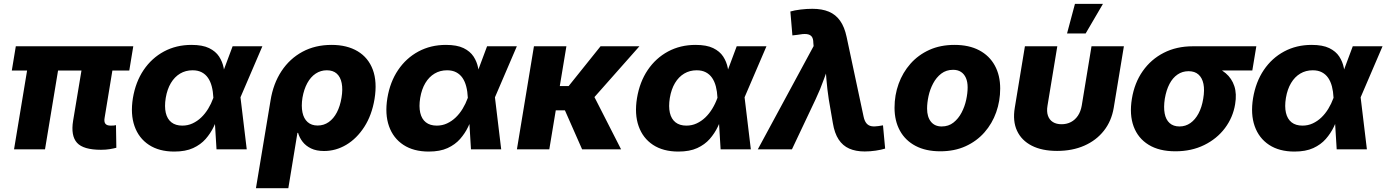

<svg xmlns="http://www.w3.org/2000/svg" viewBox="-20 -784 7278 1008"><path d="M510.3 2.4Q417.5 2.4 384.3 -34.4Q351.1 -71.3 363.8 -149.9L423.3 -507.3H585.4L529.3 -166Q525.4 -145 533 -134.8Q540.5 -124.5 561 -124.5Q570.8 -124.5 577.6 -125Q584.5 -125.5 588.9 -127L590.8 -8.3Q578.6 -4.9 557.4 -1.2Q536.1 2.4 510.3 2.4ZM53.7 0 137.7 -507.3H300.3L216.3 0ZM42 -413.6 63 -541H679.7L658.7 -413.6Z M895 11.7Q815.4 11.7 762 -23.4Q708.5 -58.6 686.3 -121.6Q664.1 -184.6 677.7 -269Q691.9 -354 734.1 -416.5Q776.4 -479 840.8 -513.7Q905.3 -548.3 985.4 -548.3Q1043 -548.3 1077.6 -531.5Q1112.3 -514.6 1130.1 -487.3Q1147.9 -460 1154.3 -427.7Q1160.6 -395.5 1162.1 -365.2H1210.9L1242.2 -275.9L1275.4 0H1116.7L1100.1 -272Q1098.6 -303.7 1091.8 -330.1Q1085 -356.4 1072 -375.2Q1059.1 -394 1039.1 -404.5Q1019 -415 991.2 -415Q954.6 -415 925.5 -397.7Q896.5 -380.4 877.2 -348.1Q857.9 -315.9 850.1 -270Q842.8 -224.6 850.3 -191.9Q857.9 -159.2 879.9 -141.8Q901.9 -124.5 937 -124.5Q965.8 -124.5 990.7 -136Q1015.6 -147.5 1036.1 -167Q1056.6 -186.5 1072.8 -212.9Q1088.9 -239.3 1099.6 -269L1201.2 -541H1357.4L1240.7 -269L1180.2 -182.1H1129.9Q1117.7 -151.4 1101.6 -117.7Q1085.4 -84 1059.6 -54.4Q1033.7 -24.9 993.9 -6.6Q954.1 11.7 895 11.7Z M1323.7 204.1 1400.4 -256.8Q1414.6 -345.2 1457.8 -410.6Q1501 -476.1 1567.9 -512.2Q1634.8 -548.3 1720.7 -548.3Q1801.8 -548.3 1857.7 -514.9Q1913.6 -481.4 1937.3 -418Q1960.9 -354.5 1946.3 -264.2Q1932.1 -179.2 1892.6 -117.9Q1853 -56.6 1798.1 -23.9Q1743.2 8.8 1681.2 8.8Q1641.1 8.8 1613.3 -4.6Q1585.4 -18.1 1568.8 -39.6Q1552.2 -61 1544.9 -86.4H1541.5L1493.7 204.1ZM1647.5 -125Q1680.2 -125 1705.8 -143.1Q1731.4 -161.1 1748.5 -193.8Q1765.6 -226.6 1772.9 -271Q1780.3 -314.9 1773.9 -347.4Q1767.6 -379.9 1748 -397.5Q1728.5 -415 1695.8 -415Q1663.6 -415 1637.2 -397.5Q1610.8 -379.9 1593.3 -347.7Q1575.7 -315.4 1567.9 -271Q1561 -227.1 1567.9 -194.1Q1574.7 -161.1 1595 -143.1Q1615.2 -125 1647.5 -125Z M2231 11.7Q2151.4 11.7 2097.9 -23.4Q2044.4 -58.6 2022.2 -121.6Q2000 -184.6 2013.7 -269Q2027.8 -354 2070.1 -416.5Q2112.3 -479 2176.8 -513.7Q2241.2 -548.3 2321.3 -548.3Q2378.9 -548.3 2413.6 -531.5Q2448.2 -514.6 2466.1 -487.3Q2483.9 -460 2490.2 -427.7Q2496.6 -395.5 2498 -365.2H2546.9L2578.1 -275.9L2611.3 0H2452.6L2436 -272Q2434.6 -303.7 2427.7 -330.1Q2420.9 -356.4 2408 -375.2Q2395 -394 2375 -404.5Q2355 -415 2327.1 -415Q2290.5 -415 2261.5 -397.7Q2232.4 -380.4 2213.1 -348.1Q2193.8 -315.9 2186 -270Q2178.7 -224.6 2186.3 -191.9Q2193.8 -159.2 2215.8 -141.8Q2237.8 -124.5 2272.9 -124.5Q2301.8 -124.5 2326.7 -136Q2351.6 -147.5 2372.1 -167Q2392.6 -186.5 2408.7 -212.9Q2424.8 -239.3 2435.5 -269L2537.1 -541H2693.4L2576.7 -269L2516.1 -182.1H2465.8Q2453.6 -151.4 2437.5 -117.7Q2421.4 -84 2395.5 -54.4Q2369.6 -24.9 2329.8 -6.6Q2290 11.7 2231 11.7Z M2953.6 -541 2863.8 0H2693.8L2783.2 -541ZM3336.9 -541 3039.1 -204.6H2861.3L2879.9 -332H2965.3L3132.8 -541ZM3036.1 0 2942.9 -211.4 3093.3 -289.1 3240.7 0Z M3541.5 11.7Q3461.9 11.7 3408.4 -23.4Q3355 -58.6 3332.8 -121.6Q3310.5 -184.6 3324.2 -269Q3338.4 -354 3380.6 -416.5Q3422.9 -479 3487.3 -513.7Q3551.8 -548.3 3631.8 -548.3Q3689.5 -548.3 3724.1 -531.5Q3758.8 -514.6 3776.6 -487.3Q3794.4 -460 3800.8 -427.7Q3807.1 -395.5 3808.6 -365.2H3857.4L3888.7 -275.9L3921.9 0H3763.2L3746.6 -272Q3745.1 -303.7 3738.3 -330.1Q3731.4 -356.4 3718.5 -375.2Q3705.6 -394 3685.5 -404.5Q3665.5 -415 3637.7 -415Q3601.1 -415 3572 -397.7Q3543 -380.4 3523.7 -348.1Q3504.4 -315.9 3496.6 -270Q3489.3 -224.6 3496.8 -191.9Q3504.4 -159.2 3526.4 -141.8Q3548.3 -124.5 3583.5 -124.5Q3612.3 -124.5 3637.2 -136Q3662.1 -147.5 3682.6 -167Q3703.1 -186.5 3719.2 -212.9Q3735.4 -239.3 3746.1 -269L3847.7 -541H4003.9L3887.2 -269L3826.7 -182.1H3776.4Q3764.2 -151.4 3748 -117.7Q3731.9 -84 3706.1 -54.4Q3680.2 -24.9 3640.4 -6.6Q3600.6 11.7 3541.5 11.7Z M3958.5 0 4251.5 -542 4250 -558.6Q4250 -581.1 4241.5 -592Q4232.9 -603 4214.6 -605Q4196.3 -606.9 4166 -601.1L4140.1 -598.1L4129.4 -723.6Q4150.9 -730 4182.6 -733.9Q4214.4 -737.8 4245.1 -737.8Q4295.4 -737.8 4331.5 -722.7Q4367.7 -707.5 4390.6 -675Q4413.6 -642.6 4424.8 -589.8L4513.7 -172.4Q4518.6 -148.9 4528.8 -136.7Q4539.1 -124.5 4554.7 -121.6Q4570.3 -118.7 4591.8 -122.1L4615.7 -126L4627 -3.9Q4606.9 2.4 4577.6 6.8Q4548.3 11.2 4519.5 11.2Q4472.7 11.2 4438.5 -3.9Q4404.3 -19 4382.8 -51.8Q4361.3 -84.5 4352.5 -137.7L4331.1 -262.2Q4322.8 -315.9 4318.4 -370.1Q4314 -424.3 4311 -484.9H4348.1Q4325.2 -424.3 4306.2 -370.1Q4287.1 -315.9 4261.7 -262.2L4137.7 0Z M4916.5 10.3Q4840.3 10.3 4786.6 -18.1Q4732.9 -46.4 4704.6 -97.9Q4676.3 -149.4 4676.3 -218.3Q4676.3 -284.7 4697.8 -344Q4719.2 -403.3 4760 -449.5Q4800.8 -495.6 4858.9 -522Q4917 -548.3 4991.2 -548.3Q5067.4 -548.3 5120.8 -520Q5174.3 -491.7 5202.6 -440.2Q5231 -388.7 5231 -319.3Q5231 -253.9 5210 -194.6Q5189 -135.3 5148.4 -89.1Q5107.9 -43 5049.6 -16.4Q4991.2 10.3 4916.5 10.3ZM4923.8 -120.1Q4960 -120.1 4985.8 -140.6Q5011.7 -161.1 5028.3 -192.9Q5044.9 -224.6 5052.5 -260Q5060.1 -295.4 5060.1 -325.2Q5060.1 -354.5 5051 -375Q5042 -395.5 5025.1 -406.5Q5008.3 -417.5 4983.9 -417.5Q4947.8 -417.5 4921.6 -397.5Q4895.5 -377.4 4878.9 -345.9Q4862.3 -314.5 4854.7 -279.3Q4847.2 -244.1 4847.2 -213.9Q4847.2 -170.4 4867.2 -145.3Q4887.2 -120.1 4923.8 -120.1Z M5529.8 8.3Q5450.2 8.3 5396.5 -19.3Q5342.8 -46.9 5319.3 -97.7Q5295.9 -148.4 5307.6 -218.3L5360.8 -541H5530.8L5479.5 -230Q5474.1 -198.7 5481.7 -176.8Q5489.3 -154.8 5507.6 -143.3Q5525.9 -131.8 5553.2 -131.8Q5580.6 -131.8 5602.5 -143.3Q5624.5 -154.8 5639.2 -176.8Q5653.8 -198.7 5659.2 -230L5710.4 -541H5880.4L5827.1 -218.3Q5815.4 -148.4 5775.4 -97.7Q5735.4 -46.9 5672.6 -19.3Q5609.9 8.3 5529.8 8.3ZM5582 -608.4 5623.5 -763.7H5770.5L5679.7 -608.4Z M6150.9 10.3Q6065.9 10.3 6010.3 -23.9Q5954.6 -58.1 5931.6 -120.1Q5908.7 -182.1 5922.4 -265.6Q5936 -349.1 5979.5 -410.9Q6022.9 -472.7 6089.8 -506.8Q6156.7 -541 6241.7 -541H6575.7L6554.7 -414.1H6318.8L6219.7 -410.2Q6187.5 -410.2 6162.1 -392.8Q6136.7 -375.5 6119.9 -343.5Q6103 -311.5 6095.2 -265.6Q6088.4 -221.2 6094.5 -188.5Q6100.6 -155.8 6120.4 -137.9Q6140.1 -120.1 6172.4 -120.1Q6204.1 -120.1 6229.5 -137.9Q6254.9 -155.8 6272.2 -188.2Q6289.6 -220.7 6296.9 -265.6Q6304.7 -311.5 6298.1 -343.5Q6291.5 -375.5 6272 -392.8Q6252.4 -410.2 6220.2 -410.2L6227.5 -453.6Q6287.1 -453.6 6335 -440.2Q6382.8 -426.8 6414.8 -399.7Q6446.8 -372.6 6460.2 -332Q6473.6 -291.5 6464.4 -236.8Q6453.1 -167.5 6410.9 -111.3Q6368.7 -55.2 6302 -22.5Q6235.4 10.3 6150.9 10.3Z M6775.9 11.7Q6696.3 11.7 6642.8 -23.4Q6589.4 -58.6 6567.1 -121.6Q6544.9 -184.6 6558.6 -269Q6572.8 -354 6615 -416.5Q6657.2 -479 6721.7 -513.7Q6786.1 -548.3 6866.2 -548.3Q6923.8 -548.3 6958.5 -531.5Q6993.2 -514.6 7011 -487.3Q7028.8 -460 7035.2 -427.7Q7041.5 -395.5 7043 -365.2H7091.8L7123 -275.9L7156.2 0H6997.6L6981 -272Q6979.5 -303.7 6972.7 -330.1Q6965.8 -356.4 6952.9 -375.2Q6939.9 -394 6919.9 -404.5Q6899.9 -415 6872.1 -415Q6835.4 -415 6806.4 -397.7Q6777.3 -380.4 6758.1 -348.1Q6738.8 -315.9 6731 -270Q6723.6 -224.6 6731.2 -191.9Q6738.8 -159.2 6760.7 -141.8Q6782.7 -124.5 6817.9 -124.5Q6846.7 -124.5 6871.6 -136Q6896.5 -147.5 6917 -167Q6937.5 -186.5 6953.6 -212.9Q6969.7 -239.3 6980.5 -269L7082 -541H7238.3L7121.6 -269L7061 -182.1H7010.7Q6998.5 -151.4 6982.4 -117.7Q6966.3 -84 6940.4 -54.4Q6914.6 -24.9 6874.8 -6.6Q6835 11.7 6775.9 11.7Z"/></svg>

Font: Inter 17pt ExtraBold
Style: Italic
Weight: 800
Italic angle: -9.3988°
Version: Version 4.001;git-66647c0bb